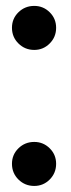

<svg xmlns="http://www.w3.org/2000/svg" viewBox="-20 -620 240 650"><path d="M96 9.5Q64.5 9.5 42.5 -12.2Q20.5 -34 20.5 -65.5Q20.5 -96.5 42.5 -118Q64.5 -139.5 96 -139.5Q126.5 -139.5 148.2 -118Q170 -96.5 170 -65.5Q170 -34 148.2 -12.2Q126.5 9.5 96 9.5ZM96 -451Q64.5 -451 42.5 -472.8Q20.5 -494.5 20.5 -526Q20.5 -557 42.5 -578.5Q64.5 -600 96 -600Q126.5 -600 148.2 -578.5Q170 -557 170 -526Q170 -494.5 148.2 -472.8Q126.5 -451 96 -451Z"/></svg>

Font: Anybody SemiBold
Style: Regular
Weight: 600
Designer: Tyler Finck
Foundry: Etcetera Type Company
Version: Version 1.010; ttfautohint (v1.8.3) -l 8 -r 50 -G 200 -x 14 